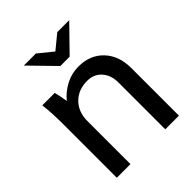

<svg xmlns="http://www.w3.org/2000/svg" viewBox="-199 -819 933 933"><g transform="rotate(-45 267.5 -352.5)"><path d="M50.8 -504.9H136.2Q146 -466.8 149.9 -436Q179.7 -471.7 220.7 -492.9Q261.7 -514.2 308.1 -514.2Q388.2 -514.2 436.5 -462.9Q484.9 -411.6 484.9 -327.1V0H391.1V-320.8Q391.1 -372.6 363 -403.8Q335 -435.1 289.1 -435.1Q228 -435.1 189.9 -396.7Q151.9 -358.4 151.9 -295.9V0H58.1V-359.9Q58.1 -447.8 50.8 -504.9ZM436 -705.1 312 -578.1H248L124 -705.1H207L280.8 -645L354 -705.1Z"/></g></svg>

Font: LT Superior Med
Style: Regular
Weight: 500
Designer: Daniel Lyons
Foundry: LyonsType
Version: Version 1.000